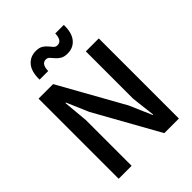

<svg xmlns="http://www.w3.org/2000/svg" viewBox="-263 -1094 1232 1232"><g transform="rotate(-45 353.5 -478.0)"><path d="M80.5 0V-727H212.5L458.5 -287L524.5 -134.5H528.5L509.5 -296V-727H627V0H494.5L251 -436L187 -585H182.5L198 -415.5V0ZM417.5 -799.5Q387 -799.5 368.8 -810.5Q350.5 -821.5 338.8 -835.8Q327 -850 316.8 -861Q306.5 -872 291.5 -872Q250.5 -872 249.5 -808.5H171.5Q170 -882.5 201.5 -919.2Q233 -956 284.5 -956Q314.5 -956 332.2 -945Q350 -934 361.5 -919.5Q373 -905 383.2 -894Q393.5 -883 408.5 -883Q450.5 -883 452 -947H529.5Q531.5 -875.5 500.8 -837.5Q470 -799.5 417.5 -799.5Z"/></g></svg>

Font: Spline Sans Medium
Style: Regular
Weight: 500
Designer: Eben Sorkin, Mirko Velimirovic
Foundry: Sorkin Type
Version: Version 1.000; ttfautohint (v1.8.3)